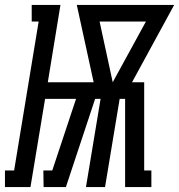

<svg xmlns="http://www.w3.org/2000/svg" viewBox="-65 -755 723 775"><path d="M-45 0V-67H-8L91 -668H63V-735H179L128 -423H313L245 -735H638L468 -423H517V-67H546V0H440V-356H418L359 0H282L341 -356H319L201 0H111L110 -67H146L242 -356H117L58 0ZM390 -423 524 -668H337Z"/></svg>

Font: Iosevka HT Medium Extended
Style: Italic
Weight: 500
Width: 7
Italic angle: -9°
Monospace: yes
Designer: Belleve Invis
Foundry: Belleve Invis
Version: Version 32.3.0; ttfautohint (v1.8.4)